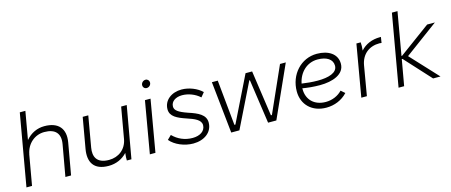

<svg xmlns="http://www.w3.org/2000/svg" viewBox="-46 -1287 4378 1862"><g transform="rotate(-15 2143.5 -356.0)"><path d="M47 0H103L157 -307V-304C176 -406 256 -474 352 -474C462 -474 512 -419 494 -315L438 0H495L551 -317C574 -448 511 -529 367 -529C297 -529 231 -500 180 -440L229 -720H173Z M873 5C947 5 1012 -24 1059 -75C1055 -46 1054 -17 1055 0H1101L1193 -520H1137L1082 -207C1064 -109 987 -50 891 -50C766 -50 738 -124 753 -210L807 -520H751L697 -212C675 -85 722 5 873 5Z M1286 0H1342L1432 -520H1376ZM1424 -629C1446 -629 1468 -647 1468 -673C1468 -693 1453 -710 1432 -710C1408 -710 1387 -690 1387 -665C1387 -645 1402 -629 1424 -629Z M1722 8C1831 8 1917 -53 1917 -151C1917 -230 1843 -263 1748 -294C1656 -326 1622 -351 1622 -389C1622 -441 1671 -473 1735 -473C1797 -473 1864 -448 1912 -404L1948 -448C1899 -496 1818 -528 1744 -528C1645 -528 1564 -469 1564 -377C1564 -305 1631 -274 1720 -244C1796 -219 1858 -194 1858 -140C1857 -81 1803 -46 1729 -46C1651 -46 1583 -76 1531 -129L1491 -90C1540 -31 1633 8 1722 8Z M2103 0H2185L2403 -443H2409L2473 0H2556L2790 -520H2732L2528 -62H2518L2452 -520H2386L2162 -64H2152L2107 -520H2048Z M3058 6C3140 6 3216 -25 3271 -84L3232 -118C3193 -76 3133 -49 3067 -49C2952 -49 2880 -121 2880 -227V-236C2931 -227 2991 -221 3054 -221C3181 -221 3303 -263 3303 -370C3303 -469 3217 -523 3101 -523C2942 -523 2820 -390 2820 -220C2820 -88 2914 6 3058 6ZM2885 -282C2906 -388 2985 -468 3094 -468C3184 -468 3243 -431 3243 -366C3243 -295 3152 -269 3045 -269C2987 -269 2932 -275 2885 -282Z M3409 0H3465L3516 -298C3535 -404 3611 -464 3715 -464C3722 -464 3729 -463 3736 -462L3745 -520H3735C3655 -520 3587 -491 3540 -438C3544 -468 3544 -500 3542 -520H3499Z M3839 0 3885 -260H3892L4130 0H4204L3951 -272L4287 -520H4209L3896 -290H3890L3965 -720H3909L3783 0Z"/></g></svg>

Font: Fixel Display Light
Style: Italic
Weight: 300
Italic angle: -10°
Designer: AlfaBravo + MacPaw
Foundry: Kyrylo Tkachov, Marchela Mozhyna, Serhii Makarenko, Maria Weinstein, Zakhar Kryvoshyya
Version: Version 1.210;Glyphs 3.2 (3217)